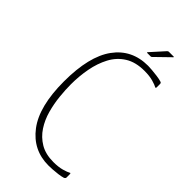

<svg xmlns="http://www.w3.org/2000/svg" viewBox="-250 -864 938 938"><g transform="rotate(45 218.5 -395.5)"><path d="M399 -12Q399 -6 391 -2Q378 2 359 4.5Q340 7 322.5 8Q305 9 295 9Q188 9 123 -77Q58 -163 58 -335Q58 -508 120.5 -594Q183 -680 295 -680Q305 -680 322.5 -678.5Q340 -677 359 -674.5Q378 -672 391 -668Q396 -667 397.5 -664Q399 -661 399 -658V-636Q399 -628 394 -630Q384 -636 359.5 -643Q335 -650 300 -650Q239 -650 198.5 -624.5Q158 -599 135 -555.5Q112 -512 102 -458.5Q92 -405 92 -349Q92 -312 96.5 -267.5Q101 -223 113 -179.5Q125 -136 148.5 -100Q172 -64 209 -42Q246 -20 300 -20Q335 -20 359.5 -27Q384 -34 394 -40Q397 -42 398 -40Q399 -38 399 -34ZM272 -721H248Q245 -721 245 -722.5Q245 -724 246 -725L310 -796Q312 -798 314 -799Q316 -800 318 -800H351Q353 -800 353.5 -799Q354 -798 352 -796L278 -724Q277 -723 275.5 -722Q274 -721 272 -721Z"/></g></svg>

Font: Glory Thin Thin
Style: Regular
Weight: 250
Version: Version 1.011